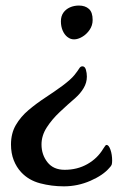

<svg xmlns="http://www.w3.org/2000/svg" viewBox="-20 -544 473 692"><path d="M210.1 127.6Q166.2 127.6 124.8 116.7Q83.5 105.9 56.4 76.8Q39.5 58.8 29.5 33.5Q19.6 8.2 19.6 -23.2Q19.6 -63.4 37.1 -93.4Q54.5 -123.3 82.9 -147.3Q111.2 -171.2 143.6 -192.4Q176 -213.6 205.6 -235.3Q236.1 -258.2 248.3 -273.6Q260.5 -289 265.3 -297Q270 -305 277 -305Q286 -305 289.6 -292.8Q293.1 -280.6 293.1 -267.9Q293.1 -246.1 281.5 -226.6Q270 -207.2 251.8 -191.1Q223.5 -166.8 195.3 -140.2Q167.1 -113.7 148.4 -84.5Q129.6 -55.2 129.6 -23.3Q129.6 13.6 151.1 40.8Q172.5 68 213 68Q258.5 68 294.8 47.5Q331.1 27 351.7 -7.4Q357.3 -16.3 359.6 -19Q361.8 -21.7 364.2 -21.7Q372 -21.7 378.1 -4.4Q384.2 12.8 384.2 35.6Q384.2 44.7 382.3 50.2Q380.7 52.7 379 55.5Q377.2 58.2 374.1 61.1Q351.8 87.5 305.9 107.6Q260 127.6 210.1 127.6ZM246.9 -402.1Q233.8 -402.1 222.9 -410.7Q212.1 -419.3 205.8 -434Q199.5 -448.8 199.5 -467Q199.5 -485.7 208.4 -498.3Q217.3 -510.8 232 -517.4Q246.8 -524 264.4 -524Q287 -524 300.4 -511.9Q313.9 -499.9 313.9 -472Q313.9 -452 302.6 -435.9Q291.4 -419.8 275.9 -411Q260.5 -402.1 246.9 -402.1Z"/></svg>

Font: Briem Hand Thin
Style: Regular
Weight: 100
Designer: Gunnlaugur SE Briem, Eben Sorkin
Foundry: Sorkin Type Co.
Version: Version 1.003